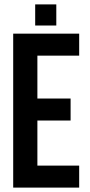

<svg xmlns="http://www.w3.org/2000/svg" viewBox="-20 -853 408 873"><path d="M150 -405H301V-305H150V-100H340V0H40V-700H340V-600H150ZM236 -833V-737H140V-833Z"/></svg>

Font: SVN-Bebas Neue
Style: Bold
Weight: 700
Designer: Ryoichi Tsunekawa
Foundry: Ryoichi Tsunekawa
Version: Version 1.300; ttfautohint (v1.7.9-c794)